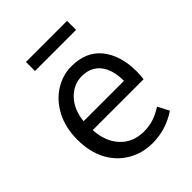

<svg xmlns="http://www.w3.org/2000/svg" viewBox="-212 -850 978 978"><g transform="rotate(-45 277.0 -361.5)"><path d="M180 -21Q119 -56 85.5 -120Q52 -184 52 -271Q52 -358 86.5 -423Q121 -488 177 -522.5Q233 -557 295 -557Q401 -557 456.5 -487.5Q512 -418 512 -302Q512 -270 508 -250H142Q147 -163 195.5 -111.5Q244 -60 322 -60Q360 -60 393 -71Q426 -82 458 -103L490 -42Q407 13 312 13Q238 13 180 -21ZM297 -484Q237 -484 193 -438Q149 -392 141 -315H432Q432 -396 396.5 -440Q361 -484 297 -484ZM147 -736H443V-671H147Z"/></g></svg>

Font: Merged Yaku Han JP
Style: Regular
Weight: 400
Designer: Ryoko NISHIZUKA 西塚涼子 (kana, bopomofo & ideographs); Paul D. Hunt (Latin, Greek & Cyrillic); Sandoll Communications 산돌커뮤니
Foundry: Adobe
Version: Version 2.004